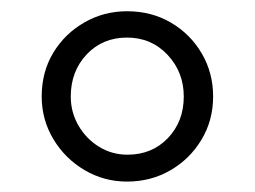

<svg xmlns="http://www.w3.org/2000/svg" viewBox="-20 -816 464 350"><path d="M211.5 -485Q169.5 -485 134 -506Q98.5 -527 77.2 -562.5Q56 -598 56 -640Q56 -685 77.2 -720Q98.5 -755 134 -775.2Q169.5 -795.5 211.5 -795.5Q256.5 -795.5 292 -774.5Q327.5 -753.5 348 -718.2Q368.5 -683 368.5 -640Q368.5 -596.5 347.2 -561.2Q326 -526 290.5 -505.5Q255 -485 211.5 -485ZM212.5 -534Q257 -534 286 -564.2Q315 -594.5 315 -640Q315 -684.5 285.5 -716Q256 -747.5 211.5 -747.5Q167 -747.5 138 -716.8Q109 -686 109 -640Q109 -611.5 123 -587.2Q137 -563 160.5 -548.5Q184 -534 212.5 -534Z"/></svg>

Font: Merriweather 60pt Light
Style: Regular
Weight: 300
Version: Version 2.100